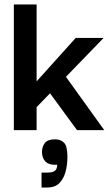

<svg xmlns="http://www.w3.org/2000/svg" viewBox="-20 -583 488 860"><path d="M144 0H42V-563H144ZM243 -284 447 0H325L169 -213ZM140 -99V-214L319 -413H444ZM166 257V190H191Q216 190 226 182Q236 174 236 155Q199 157 183.5 140.5Q168 124 168 98Q168 74 181 57.5Q194 41 226 41Q252 41 267 56.5Q282 72 282 119Q282 157 273 188.5Q264 220 244.5 238.5Q225 257 192 257Z"/></svg>

Font: Darker Grotesque Light
Style: Bold
Weight: 700
Version: Version 1.000;gftools[0.9.28]